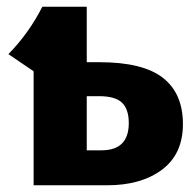

<svg xmlns="http://www.w3.org/2000/svg" viewBox="-20 -551 581 571"><path d="M524 -182Q524 -93 462 -46.5Q400 0 299 0H80V-339L5 -390Q65 -451 106 -531H238V-366H276Q405 -366 464.5 -319.5Q524 -273 524 -182ZM363 -185Q363 -226 343 -245.5Q323 -265 274 -265H238V-104H282Q363 -104 363 -185Z"/></svg>

Font: Fira Sans BGR
Style: Bold
Weight: 700
Designer: bBox Type GmbH & Carrois Corporate GbR & Edenspiekermann AG
Foundry: bBox Type GmbH & Carrois Corporate GbR & Edenspiekermann AG
Version: Version 4.301